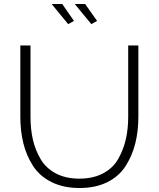

<svg xmlns="http://www.w3.org/2000/svg" viewBox="-20 -938 796 963"><path d="M438 -817 355 -918H407L467 -833ZM322 -817 239 -918H292L351 -833ZM378 -42Q447 -42 497 -68.5Q547 -95 573 -141Q599 -187 611 -239Q623 -291 623 -353V-710H674V-353Q674 -279 658 -216.5Q642 -154 608.5 -103Q575 -52 516.5 -23.5Q458 5 379 5Q298 5 238 -25Q178 -55 145 -107Q112 -159 97 -220Q82 -281 82 -353V-710H133V-353Q133 -290 145 -237.5Q157 -185 184 -139.5Q211 -94 260.5 -68Q310 -42 378 -42Z"/></svg>

Font: Raleway
Style: Light
Weight: 300
Designer: Matt McInerney, Pablo Impallari, Rodrigo Fuenzalida
Foundry: Matt McInerney, Pablo Impallari, Rodrigo Fuenzalida
Version: Version 3.000